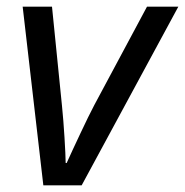

<svg xmlns="http://www.w3.org/2000/svg" viewBox="-20 -556 555 576"><path d="M48 -536H136L166 -238Q168 -219 170 -193.5Q172 -168 173.5 -143.5Q175 -119 176 -98Q177 -77 177 -67H180Q188 -85 199 -108.5Q210 -132 221.5 -156.5Q233 -181 244 -203.5Q255 -226 263 -241L421 -536H515L225 0H110Z"/></svg>

Font: BC Sans
Style: Italic
Weight: 400
Italic angle: -12°
Designer: Monotype Design Team
Designer: Province of B.C.
Foundry: Monotype Imaging Inc.
Version: Version 2.000;GOOG;noto-source:20170915:90ef993387c0